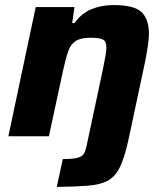

<svg xmlns="http://www.w3.org/2000/svg" viewBox="-20 -538 643 758"><path d="M204 200 228 90Q269 90 287.5 84.5Q306 79 312 67.5Q318 56 322 37L387 -268Q392 -294 396 -315.5Q400 -337 400 -349Q400 -375 386 -382Q372 -389 339 -389Q300 -389 280 -377Q260 -365 250 -337.5Q240 -310 230 -264L173 0H13L121 -510H274L265 -447H274Q301 -485 340.5 -501.5Q380 -518 428 -518Q510 -518 539 -490Q568 -462 568 -404Q568 -385 563.5 -355.5Q559 -326 553 -295L486 19Q471 86 453 122.5Q435 159 406 175Q377 191 328.5 195Q280 199 204 200Z"/></svg>

Font: Saira
Style: Bold Italic
Weight: 700
Italic angle: -12°
Designer: Hector Gatti with collaboration of the Omnibus-Type team
Foundry: Omnibus-Type
Version: Version 1.100; ttfautohint (v1.8.3)